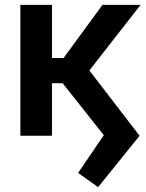

<svg xmlns="http://www.w3.org/2000/svg" viewBox="-20 -560 604 792"><path d="M384.8 211.9 302.2 153.3 408.2 -2.4 234.4 -221.7 328.6 -295.4 555.7 0ZM64 0V-540H194.3V0ZM159.7 -216.8 158.2 -320.8H242.2L402.8 -540H560.1L307.6 -216.8Z"/></svg>

Font: V-Inter
Style: SemiBold-600
Weight: 600
Designer: Rasmus Andersson
Foundry: rsms
Version: Version 4.000;git-4146feb